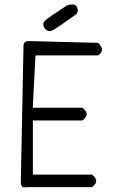

<svg xmlns="http://www.w3.org/2000/svg" viewBox="-20 -833 540 838"><path d="M408.7 -591.3Q425.3 -603.5 425.3 -616.7Q425.3 -629.9 407.7 -646Q107.4 -653.8 106.4 -653.8Q93.8 -653.8 88.1 -648.2Q82.5 -642.6 82.5 -630.9Q82.5 -629.9 82.5 -628.9L70.8 -35.6Q71.8 -23.4 76.7 -18.6Q80.1 -15.1 86.4 -15.1Q89.4 -15.1 93.8 -16.1H381.8Q399.9 -30.3 399.9 -43.2Q399.9 -56.2 381.8 -70.8H123.5V-307.1H339.8Q358.4 -321.3 358.4 -334.5Q358.4 -347.7 339.8 -362.8H123L134.8 -591.3ZM177.7 -706.1Q187.5 -697.3 197.3 -697.3Q203.6 -697.3 211.4 -701.7Q233.9 -713.9 306.6 -766.6Q310.1 -769 312.5 -771.5Q319.3 -778.3 319.3 -787.1Q319.3 -798.3 312.5 -807.1Q307.6 -813.5 298.3 -813.5Q295.9 -813.5 292.5 -813Q290 -813 289.1 -813Q277.8 -813 268.1 -806.6Q186 -752.4 178.7 -745.1Q168.9 -735.4 168.9 -726.1Q168.9 -716.8 177.7 -706.1Z"/></svg>

Font: NaikaiFont
Style: Light
Weight: 300
Version: Version 1.89